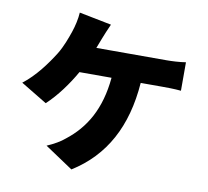

<svg xmlns="http://www.w3.org/2000/svg" viewBox="-93 -929 1186 1096"><g transform="rotate(10 500.0 -381.0)"><path d="M410 -644C418 -665 426 -684 432 -701C441 -723 456 -762 469 -789L282 -826C280 -790 270 -746 258 -711C245 -673 226 -620 199 -576C159 -512 99 -429 28 -375L180 -283C240 -338 298 -418 339 -491H525C508 -307 437 -189 329 -105C305 -84 267 -62 227 -45L390 64C576 -52 675 -236 694 -491H818C841 -491 887 -491 928 -487V-652C893 -646 844 -644 818 -644Z"/></g></svg>

Font: Noto Sans T Chinese Black
Style: Bold
Weight: 900
Designer: Ryoko NISHIZUKA (kana & ideographs); Paul D. Hunt (Latin, Greek & Cyrillic); Wenlong ZHANG (bopomofo); Sandoll Communica
Foundry: Adobe Systems Incorporated
Version: Version 1.000;PS 1;hotconv 1.0.78;makeotf.lib2.5.61930